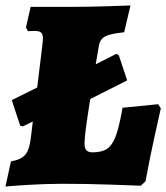

<svg xmlns="http://www.w3.org/2000/svg" viewBox="-30 -672 608 702"><path d="M558 -276Q553 -254 535.5 -175Q518 -96 502 -9L485 7Q460 6 374 3Q288 0 199 0Q136 0 72 4Q8 8 -10 10L10 -82Q47 -88 62.5 -106.5Q78 -125 83 -170L90 -228L54 -210L44 -212L13 -306L106 -352L125 -508Q127 -526 127 -530Q127 -547 120 -553Q113 -559 97 -559L72 -558L65 -572L82 -647H241Q293 -647 357 -649Q421 -651 447 -652L424 -554Q373 -549 354 -538.5Q335 -528 331 -502L320 -437L395 -475L404 -471L435 -378L300 -310Q279 -181 279 -147Q279 -130 286 -122.5Q293 -115 308 -115Q342 -115 361.5 -128Q381 -141 393.5 -175Q406 -209 418 -278L548 -291Z"/></svg>

Font: Alegreya Black
Style: Italic
Weight: 900
Italic angle: -7°
Designer: Juan Pablo del Peral
Foundry: Huerta Tipografica
Version: Version 2.007; ttfautohint (v1.6)